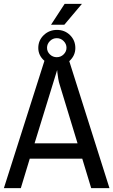

<svg xmlns="http://www.w3.org/2000/svg" viewBox="-21 -970 584 990"><path d="M242 -842.3 312.3 -950H401.4L310.6 -842.3ZM336.2 -654.6 543.4 0H449.2L403.1 -152H132.5L86.4 0H-0.9L208.1 -656.4Q176.4 -683.8 176.4 -722.8Q176.4 -761.9 204.6 -788.9Q232.8 -815.8 272.8 -815.8Q312.8 -815.8 340.1 -788.9Q367.5 -761.9 367.5 -722.4Q367.5 -682.9 336.2 -654.6ZM321.9 -723.7Q321.9 -743.3 307.1 -758.3Q292.4 -773.2 271.7 -773.2Q251.1 -773.2 236.3 -758.3Q221.5 -743.3 221.5 -723.5Q221.5 -703.7 236.3 -689.4Q251.1 -675.1 271.7 -675.1Q292.4 -675.1 307.1 -689.6Q321.9 -704.2 321.9 -723.7ZM273.7 -609 157.3 -231.1H378.8L286.3 -534.8Q282.8 -544.7 279.5 -563.2Q276.3 -581.7 275 -595.1Z"/></svg>

Font: Puralecka Narrow
Style: Regular
Weight: 400
Designer: Hector Gatti, Marcela Romero, Pablo Cosgaya and Nicolas Silva
Version: Version 1.004;PS 001.004;hotconv 1.0.70;makeotf.lib2.5.58329